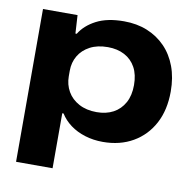

<svg xmlns="http://www.w3.org/2000/svg" viewBox="-80 -624 863 870"><g transform="rotate(10 352.0 -189.0)"><path d="M50 167V-536H209L214 -452H220Q245 -493 295 -519Q345 -545 422 -545Q481 -545 529 -525.5Q577 -506 612 -470Q647 -434 666 -383Q685 -332 685 -268Q685 -183 652 -121Q619 -59 559.5 -24.5Q500 10 421 10Q377 10 338.5 -2Q300 -14 271 -35.5Q242 -57 224 -86H218V167ZM370 -118Q414 -118 446.5 -135.5Q479 -153 497.5 -186.5Q516 -220 516 -268Q516 -316 498 -349Q480 -382 447 -399.5Q414 -417 370 -417Q322 -417 288 -399Q254 -381 236 -350.5Q218 -320 218 -282V-256Q218 -218 236 -186.5Q254 -155 288.5 -136.5Q323 -118 370 -118Z"/></g></svg>

Font: Mona Sans Expanded
Style: Bold
Weight: 700
Width: 7
Designer: Deni Anggara
Foundry: GitHub
Version: Version 2.000